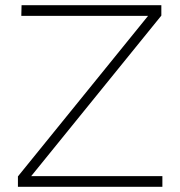

<svg xmlns="http://www.w3.org/2000/svg" viewBox="-20 -719 694 739"><path d="M63 -699H601V-659L100 -41H605V0H49V-40L550 -658H62Z"/></svg>

Font: TypoPRO Montserrat
Style: Regular
Weight: 275
Designer: Julieta Ulanovsky
Foundry: Julieta Ulanovsky
Version: Version 6.001